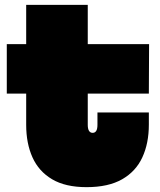

<svg xmlns="http://www.w3.org/2000/svg" viewBox="-20 -762 661 792"><path d="M342 -247Q342 -230.5 347.2 -222.2Q352.5 -214 362 -214Q372 -214 377 -222.2Q382 -230.5 382 -247V-298H594V-248Q594 -171 567.2 -113Q540.5 -55 483.8 -22.5Q427 10 337 10Q250 10 195 -22.5Q140 -55 114 -112.8Q88 -170.5 88 -247V-376H8V-580H88V-742H342V-580H595L594 -376H342Z"/></svg>

Font: Hepta Slab ExtraLight Black
Style: Regular
Weight: 900
Version: Version 1.102